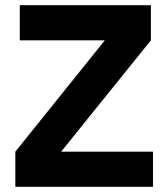

<svg xmlns="http://www.w3.org/2000/svg" viewBox="-20 -718 647 738"><path d="M568 0H39V-135L383 -563H56V-698H560V-563L215 -135H568Z"/></svg>

Font: Aneliza ExtraBold
Style: Regular
Weight: 800
Designer: Mike Abbink, Paul van der Laan, Pieter van Rosmalen
Foundry: Bold Monday
Version: Version 3.001;September 8, 2019;FontCreator 11.5.0.2425 64-b